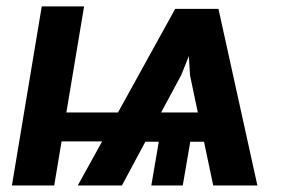

<svg xmlns="http://www.w3.org/2000/svg" viewBox="-20 -565 902 585"><path d="M629.6 0 601.6 -133.2H559.7L536.9 0H441.1L463.8 -133.2H422.9L351.6 0H217L291.2 -134.2H167.6L145.2 0H16.3L107.2 -545.5H236.2L182.2 -222.3H339.5L513.8 -538H645.6L764.2 0ZM532 -335.9 470.9 -222.3H582.7L558.9 -335.9L555.4 -394.2Z"/></svg>

Font: Inter UI Semi Bold
Style: Italic
Weight: 600
Italic angle: -9.39999°
Designer: Rasmus Andersson
Foundry: rsms
Version: 3.2;8d6f07862